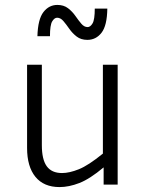

<svg xmlns="http://www.w3.org/2000/svg" viewBox="-20 -750 593 780"><path d="M401 0V-70Q345 -23 302.5 -6.5Q260 10 222 10Q158 10 124 -31.5Q90 -73 90 -149V-487H150V-160Q150 -102 170 -74.5Q190 -47 232 -47Q262 -47 300.5 -62.5Q339 -78 398 -126V-487H458V0ZM335 -588Q309 -588 291.5 -601.5Q274 -615 261.5 -633Q249 -651 237.5 -664.5Q226 -678 212 -678Q201 -678 192 -663Q183 -648 183 -603H132Q134 -672 156.5 -701Q179 -730 213 -730Q239 -730 256.5 -716.5Q274 -703 286.5 -685Q299 -667 310.5 -653.5Q322 -640 336 -640Q347 -640 356 -655Q365 -670 365 -715H416Q415 -646 392.5 -617Q370 -588 335 -588Z"/></svg>

Font: Inria Sans Light
Style: Regular
Weight: 300
Designer: Black Foundry Team
Foundry: Black Foundry
Version: Version 1.2; ttfautohint (v1.8.3)